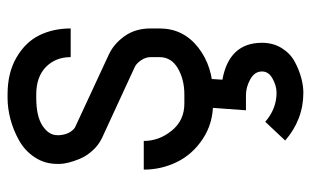

<svg xmlns="http://www.w3.org/2000/svg" viewBox="-172 -380 795 490"><g transform="rotate(-90 225.0 -134.5)"><path d="M288.1 137.2Q288.1 118.2 268.1 107.2Q248 96.2 228 96.2H189L195.8 3.9V-3.4H269V6.8L267.1 36.1Q361.3 53.2 361.3 137.2Q361.3 165.5 347.7 187.5Q334 209.5 313 220.7Q292 231.9 271.7 237.3Q251.5 242.7 233.9 242.7Q165.5 242.7 111.8 196.3L159.7 145.5Q192.9 174.3 233.9 174.3Q251 174.3 269.5 164.3Q288.1 154.3 288.1 137.2ZM324.7 -351.1Q324.7 -389.6 299.6 -414.3Q274.4 -439 229.5 -439H220.7Q173.8 -439 149.7 -423.1Q125.5 -407.2 125.5 -385.3V-379.4Q127 -362.3 134 -351.8Q141.1 -341.3 147.9 -338.9L332 -253.4Q358.9 -240.7 378.4 -213.4Q397.9 -186 397.9 -147V-124.5Q397.9 -64 349.6 -25.9Q301.3 12.2 229.5 12.2H206.1Q155.3 12.2 115.7 -14.2Q76.2 -40.5 56.9 -80.3Q37.6 -120.1 37.6 -164.6H110.8Q110.8 -125.5 137 -93.3Q163.1 -61 206.1 -61H229.5Q267.6 -61 296.1 -77.6Q324.7 -94.2 324.7 -124.5V-147Q324.7 -159.7 316.9 -171.1Q309.1 -182.6 300.8 -187L117.7 -271.5Q99.6 -280.3 85.9 -295.7Q72.3 -311 65.4 -327.4Q58.6 -343.8 55.4 -356.9Q52.2 -370.1 52.2 -379.4V-385.3Q52.2 -417.5 69.1 -442.9Q85.9 -468.3 112.3 -482.9Q138.7 -497.6 166.5 -504.9Q194.3 -512.2 220.7 -512.2H229.5Q284.7 -512.2 323.7 -489.5Q362.8 -466.8 380.4 -431.2Q397.9 -395.5 397.9 -351.1Z"/></g></svg>

Font: Anka/Coder Narrow
Style: Regular
Weight: 400
Width: 3
Monospace: yes
Version: Version 001.100